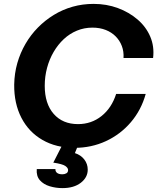

<svg xmlns="http://www.w3.org/2000/svg" viewBox="-20 -750 809 987"><path d="M363 10Q269 10 198.5 -30.5Q128 -71 90 -144.5Q52 -218 53 -315Q54 -373 69 -425.5Q84 -478 111 -524.5Q138 -571 175 -608.5Q212 -646 257 -673.5Q302 -701 353.5 -715.5Q405 -730 461 -730Q528 -730 586 -708.5Q644 -687 687.5 -649.5Q731 -612 752.5 -561.5Q774 -511 767 -452H615Q617 -485 606.5 -513Q596 -541 575 -562.5Q554 -584 523.5 -596Q493 -608 455 -608Q413 -608 375.5 -592.5Q338 -577 308 -549Q278 -521 256 -483.5Q234 -446 222 -401.5Q210 -357 210 -309Q210 -217 256 -164.5Q302 -112 381 -112Q450 -112 502 -153.5Q554 -195 577 -267H729Q706 -184 652.5 -121.5Q599 -59 524.5 -24.5Q450 10 363 10ZM301 217Q267 217 235.5 207.5Q204 198 185 176.5Q166 155 169 119H265Q264 131 273 138.5Q282 146 301 146Q312 146 321 141Q330 136 330 124Q330 113 315.5 103Q301 93 254 86L304 -12H385L365 37Q396 47 413.5 70Q431 93 431 122Q431 162 395.5 189.5Q360 217 301 217Z"/></svg>

Font: Instrument Sans
Style: Bold Italic
Weight: 700
Italic angle: -13°
Designer: Rodrigo Fuenzalida
Foundry: fragTYPE
Version: Version 1.000;gftools[0.9.28]